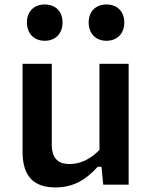

<svg xmlns="http://www.w3.org/2000/svg" viewBox="-20 -806 660 838"><path d="M78.5 -527.5V-143C78.5 -33.5 130 12 222 12C305 12 358.5 -25.5 406.5 -78H423L430.5 0H541.5V-527.5H414V-151.5C377.5 -114.5 334.5 -90 283.5 -90C239.5 -90 206 -108.5 206 -176V-527.5ZM175.5 -628C221.5 -628 253 -659 253 -708C253 -756.5 221.5 -786.5 175.5 -786.5C129 -786.5 97.5 -756.5 97.5 -708C97.5 -659 129 -628 175.5 -628ZM444.5 -628C491 -628 522.5 -659 522.5 -708C522.5 -756.5 491 -786.5 444.5 -786.5C398.5 -786.5 367 -756.5 367 -708C367 -659 398.5 -628 444.5 -628Z"/></svg>

Font: Monaspace Neon SemiBold
Style: Regular
Weight: 600
Designer: Riley Cran & the Lettermatic Team
Foundry: Lettermatic
Version: Version 1.200 (Monaspace Neon)